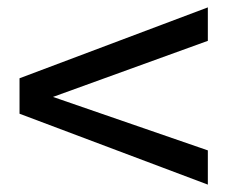

<svg xmlns="http://www.w3.org/2000/svg" viewBox="-20 -540 614 520"><path d="M542.9 -520 32.9 -328V-232L542.9 -40V-132.7L123.5 -277.5L542.9 -429.4Z"/></svg>

Font: Overused Grotesk Light
Style: Regular
Weight: 300
Designer: RandomMaerks
Version: Version 0.005